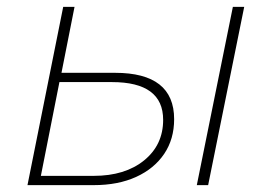

<svg xmlns="http://www.w3.org/2000/svg" viewBox="-20 -539 791 559"><path d="M315 -327Q487 -327 487 -192Q487 -134 458 -91Q429 -48 376.5 -24Q324 0 253 0H60L164 -519H197L159 -327ZM253 -27Q344 -27 399.5 -72Q455 -117 455 -190Q455 -300 306 -300H153L99 -27ZM553 0 658 -519H691L586 0Z"/></svg>

Font: Montserrat ExtraLight
Style: Italic
Weight: 200
Italic angle: -11.3°
Designer: Julieta Ulanovsky
Foundry: Julieta Ulanovsky
Version: Version 9.000; ttfautohint (v1.8.4.7-5d5b)